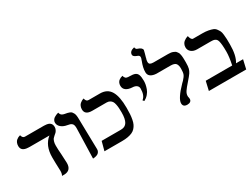

<svg xmlns="http://www.w3.org/2000/svg" viewBox="-57 -1325 2511 1912"><g transform="rotate(-30 1199.0 -369.0)"><path d="M345.2 -292Q345.2 -247.1 350.1 -189.9Q355 -104.5 355 -86.9Q355 -3.9 279.8 1H266.1H248Q259.8 -17.6 259.8 -51.8Q259.8 -61.5 256.8 -142.1Q256.8 -153.8 256.3 -175.8Q255.9 -197.8 255.9 -208Q255.9 -342.8 340.8 -410.2H113.8Q101.1 -410.2 96.2 -411.1Q19 -414.1 19 -474.1Q19 -495.1 26.1 -511.2Q33.2 -527.3 43.5 -535.9Q53.7 -544.4 64.2 -549.8Q74.7 -555.2 82 -556.6L88.9 -558.1Q97.7 -522 124 -522H339.8Q351.1 -522 356.9 -521Q429.2 -518.1 429.2 -458Q429.2 -440.9 421.6 -426Q414.1 -411.1 406.7 -403.8Q399.4 -396.5 383.8 -383.8Q371.6 -373.5 364.7 -365.2Q357.9 -356.9 351.6 -337.9Q345.2 -318.8 345.2 -292Z M602.1 5.9 611.8 -335.9Q612.3 -356.9 608.6 -370.6Q605 -384.3 595.9 -392.1Q586.9 -399.9 576.2 -403.6Q565.4 -407.2 546.9 -410.2Q504.4 -417 478.3 -439.7Q452.1 -462.4 452.1 -493.2Q452.1 -508.8 460.2 -521.7Q468.3 -534.7 479.7 -542Q491.2 -549.3 502.9 -554.4Q514.6 -559.6 522.9 -561.5L530.8 -563Q532.2 -553.2 536.6 -545.7Q541 -538.1 545.2 -534.2Q549.3 -530.3 557.9 -526.9Q566.4 -523.4 569.3 -522.7Q572.3 -522 581.1 -520Q599.1 -517.1 609.4 -514.6Q619.6 -512.2 632.3 -507.3Q645 -502.4 651.9 -494.9Q658.7 -487.3 665 -475.6Q671.4 -463.9 674.1 -446.5Q676.8 -429.2 676.8 -405.8Q677.7 -354.5 680.4 -227.3Q683.1 -100.1 684.1 -54.2Q684.1 -37.6 676.3 -25.6Q668.5 -13.7 658.7 -7.8Q648.9 -2 635.5 1.5Q622.1 4.9 615 5.4Q607.9 5.9 602.1 5.9Z M1078.6 -249Q1078.6 -279.8 1077.1 -301Q1075.7 -322.3 1071 -344.5Q1066.4 -366.7 1057.9 -379.9Q1049.3 -393.1 1034.2 -401.6Q1019 -410.2 997.6 -410.2H832.5Q750.5 -410.2 750.5 -473.1Q750.5 -493.2 757.6 -509.5Q764.6 -525.9 774.9 -534.7Q785.2 -543.5 795.4 -549.3Q805.7 -555.2 812.5 -557.1L819.8 -559.1Q827.1 -521 854.5 -521H985.8Q1068.8 -521 1106.7 -457.8Q1144.5 -394.5 1144.5 -265.1Q1144.5 -223.6 1142.6 -193.1Q1140.6 -162.6 1135 -133.5Q1129.4 -104.5 1119.9 -84.5Q1110.4 -64.5 1095 -47.4Q1079.6 -30.3 1057.9 -20.5Q1036.1 -10.7 1006.8 -5.4Q977.5 0 939.5 0H736.8L764.6 -104H986.8Q1035.6 -104 1057.1 -139.9Q1078.6 -175.8 1078.6 -249Z M1331.5 -234.9 1318.4 -250Q1361.3 -282.2 1361.3 -360.8Q1361.3 -383.8 1344 -397.5Q1326.7 -411.1 1296.4 -412.1Q1249.5 -414.6 1224.6 -433.3Q1199.7 -452.1 1199.7 -485.8Q1199.7 -504.9 1206.8 -519.5Q1213.9 -534.2 1223.9 -541.7Q1233.9 -549.3 1244.1 -554Q1254.4 -558.6 1261.7 -559.6L1268.6 -561Q1270 -550.3 1274.7 -542.5Q1279.3 -534.7 1284.2 -530.8Q1289.1 -526.9 1297.1 -524.9Q1305.2 -522.9 1310.8 -522.5Q1316.4 -522 1325.7 -522Q1367.7 -522 1388.7 -513.2Q1409.7 -504.4 1418.7 -481.2Q1427.7 -458 1427.7 -411.1Q1427.7 -392.6 1424.1 -371.8Q1420.4 -351.1 1411.1 -324.7Q1401.9 -298.3 1381.3 -274.4Q1360.8 -250.5 1331.5 -234.9Z M1552.2 -557.1Q1552.2 -536.1 1565.4 -529.1Q1578.6 -522 1603 -522H1768.1Q1785.2 -522 1799.1 -520.3Q1813 -518.6 1823.7 -514.2Q1834.5 -509.8 1842.8 -505.4Q1851.1 -501 1857.2 -492.4Q1863.3 -483.9 1867.7 -477.5Q1872.1 -471.2 1874.8 -458.5Q1877.4 -445.8 1878.9 -438Q1880.4 -430.2 1880.9 -414.1Q1881.3 -397.9 1881.6 -388.7Q1881.8 -379.4 1881.8 -360.8Q1881.8 -316.9 1875.7 -293.2Q1869.6 -269.5 1855.5 -248.5Q1841.3 -227.5 1801.3 -182.1Q1763.7 -140.1 1746.3 -114Q1729 -87.9 1729 -63Q1729 -51.3 1731.9 -43.9Q1733.9 -32.2 1733.9 -27.8Q1733.9 -9.3 1720.9 1Q1708 11.2 1685.1 11.2Q1636.2 11.2 1636.2 -32.2Q1636.2 -86.4 1747.1 -200.2Q1758.3 -210 1764.2 -216.8Q1792 -246.1 1800.5 -267.3Q1809.1 -288.6 1809.1 -332Q1809.1 -372.1 1793.7 -391.1Q1778.3 -410.2 1731 -410.2H1585H1571.3Q1529.8 -412.6 1506.3 -429.4Q1482.9 -446.3 1482.9 -479Q1482.9 -528.8 1508.3 -592.8Q1508.8 -594.2 1509.8 -597.4Q1510.7 -600.6 1511.2 -602.1Q1519 -619.6 1519 -631.8Q1519 -649.9 1500 -657.2Q1494.1 -659.2 1490.2 -661.1Q1453.1 -675.3 1453.1 -695.8Q1453.1 -736.3 1510.3 -749Q1514.6 -723.6 1531.2 -720.2Q1581.1 -704.6 1581.1 -676.8Q1581.1 -674.3 1572 -640.9Q1563 -607.4 1560.1 -599.1H1561Q1552.2 -577.1 1552.2 -557.1Z M2168.5 -529.8Q2207 -529.8 2235.6 -524.2Q2264.2 -518.6 2283.9 -511Q2303.7 -503.4 2316.7 -485.6Q2329.6 -467.8 2336.7 -453.6Q2343.8 -439.5 2346.9 -409.7Q2350.1 -379.9 2350.8 -359.1Q2351.6 -338.4 2351.6 -297.9Q2351.6 -168.9 2309.6 -104H2390.6L2366.7 0H1937.5L1961.4 -104H2265.6Q2284.7 -192.9 2284.7 -252Q2284.7 -298.8 2282 -328.1Q2279.3 -357.4 2274.2 -376.2Q2269 -395 2257.8 -403.8Q2246.6 -412.6 2233.6 -415.3Q2220.7 -418 2197.8 -418H2044.4Q2002.4 -418 1977.5 -439Q1952.6 -460 1952.6 -492.2Q1952.6 -512.2 1960.4 -528.3Q1968.3 -544.4 1979.5 -553.2Q1990.7 -562 2002 -568.1Q2013.2 -574.2 2021 -576.2L2028.8 -578.1Q2040 -529.8 2062.5 -529.8Z"/></g></svg>

Font: Common Serif SemiBold
Style: Regular
Weight: 600
Designer: Philipp H. Poll, Khaled Hosny
Foundry: Stefan Peev, Context Ltd.
Version: Version 1.026